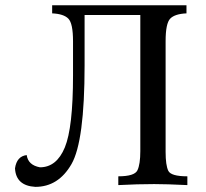

<svg xmlns="http://www.w3.org/2000/svg" viewBox="-20 -711 790 737"><path d="M115.7 6.3Q41 2 37.6 -64.9Q44.4 -111.3 82.5 -115.7Q87.9 -77.1 133.3 -68.8Q197.3 -68.8 228.8 -145Q260.3 -221.2 260.3 -421.4V-552.7Q260.3 -621.1 242.4 -639.4Q224.6 -657.7 180.2 -659.7V-690.9H695.8V-659.7Q650.9 -657.7 633.3 -639.4Q615.7 -621.1 615.7 -552.7V-127.9Q615.7 -76.7 626 -55.4Q636.2 -34.2 699.2 -34.2V-0.5Q618.7 -4.4 571.8 -4.4Q508.3 -4.4 434.1 -0.5V-34.2Q496.6 -34.2 507.6 -57.4Q518.6 -80.6 518.6 -130.9V-653.3H304.7V-460Q304.7 -168.5 254.4 -81.1Q204.1 6.3 115.7 6.3Z"/></svg>

Font: Almanac
Style: Regular
Weight: 400
Designer: Eden's Almanac
Version: Version 3.501;March 28, 2021;FontCreator 13.0.0.2683 64-bit